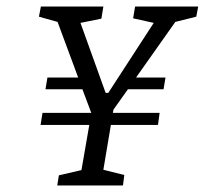

<svg xmlns="http://www.w3.org/2000/svg" viewBox="-20 -567 626 587"><path d="M516 -500 396 -330H486L480 -294H371L327 -232L325 -222H468L463 -185H319L296 -48L360 -32L356 0H155L160 -31L229 -47L253 -185H104L110 -222H259L232 -294H119L125 -330H219L156 -500L99 -516L105 -547H296L290 -510L226 -497L303 -283H311L450 -497L387 -511L393 -547H586L580 -516Z"/></svg>

Font: Grenze Light
Style: Italic
Weight: 300
Italic angle: -10°
Designer: Renata Polastri
Foundry: Omnibus-Type
Version: Version 1.002; ttfautohint (v1.8)